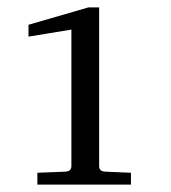

<svg xmlns="http://www.w3.org/2000/svg" viewBox="-20 -816 462 519"><path d="M334 -317H81V-349L157 -352Q173 -353 173 -367V-736L57 -717V-749L219 -796H248V-367Q248 -353 264 -352L334 -349Z"/></svg>

Font: Apparatus SIL
Style: Regular
Weight: 400
Version: Version 1.0